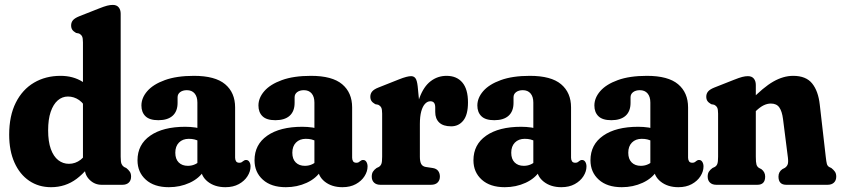

<svg xmlns="http://www.w3.org/2000/svg" viewBox="-20 -769 3502 799"><path d="M332.8 -93.9 325.2 -96.1V-592.6Q325.2 -610.5 321.4 -617.9Q317.5 -625.2 308.6 -629.6L296.5 -632Q285.3 -638.4 280.7 -645.4Q276 -652.4 276 -663.2Q276 -675.6 283.4 -684.6Q290.8 -693.6 309.6 -701.2L390.7 -733.2Q413.2 -742.2 425.8 -745.4Q438.5 -748.6 449.3 -748.6Q465.6 -748.6 473.9 -738.4Q482.2 -728.3 482.2 -711.8V-116.8Q482.2 -95 485.8 -86.8Q489.5 -78.6 496.2 -74.2L505.5 -69.8Q514.9 -62.4 520.2 -54.5Q525.5 -46.7 525.5 -34.2Q525.5 -18.1 515.8 -9Q506.2 0 489.5 0H402.7Q374.4 0 353.6 -20Q332.8 -40 332.8 -68ZM18.2 -208.4Q18.2 -287.1 45.7 -341.7Q73.1 -396.4 121.4 -424.9Q169.6 -453.4 231.9 -453.4Q284.5 -453.4 323.6 -428.7Q362.8 -404 390.4 -356.6L348.3 -301.9Q330.4 -337.9 309.2 -352.6Q287.9 -367.3 262.7 -367.3Q238.8 -367.3 220.2 -351.1Q201.6 -334.8 190.9 -303.5Q180.3 -272.2 180.3 -226.7Q180.3 -179.9 191.5 -148.8Q202.8 -117.8 222.4 -102.5Q242 -87.3 266.8 -87.3Q293.7 -87.3 315.8 -104.4Q337.9 -121.6 354.3 -157L381.2 -121.9Q345.6 -60.1 299.1 -25Q252.6 10 192.3 10Q140.9 10 101.6 -16.6Q62.2 -43.3 40.2 -92.5Q18.2 -141.7 18.2 -208.4Z M815.4 -72.6V-86.2L801.4 -88V-342.1Q801.4 -366.5 789.9 -380.1Q778.4 -393.7 757.6 -393.7Q740.6 -393.7 729.8 -385.7Q719 -377.6 719 -364V-341.1Q719 -305.8 698.4 -287.3Q677.8 -268.8 639 -268.8Q602.4 -268.8 585.5 -285.2Q568.5 -301.6 568.5 -329.8Q568.5 -361.7 593 -389.9Q617.5 -418.1 666.2 -435.7Q714.9 -453.4 787.1 -453.4Q875.4 -453.4 916.9 -418.5Q958.4 -383.6 958.4 -322V-112.7Q958.4 -104.4 962.2 -98Q966.1 -91.7 976.1 -91.7Q981.4 -91.7 985 -93.5Q988.7 -95.4 991.8 -98.4Q994.2 -100.3 997.2 -101.8Q1000.2 -103.3 1004.1 -103.3Q1012.9 -103.3 1017.7 -95.3Q1022.6 -87.4 1022.6 -76.3Q1022.6 -55.6 1009.9 -35.7Q997.3 -15.8 973.9 -2.9Q950.5 10 918.1 10Q873.6 10 844.5 -13.1Q815.4 -36.3 815.4 -72.6ZM552.2 -102Q552.2 -167.6 605.3 -204.5Q658.4 -241.4 750.8 -241.4Q772.8 -241.4 793.1 -238.4Q813.5 -235.4 826.9 -229.7L811.8 -179.8Q800.5 -185.9 789.8 -188.6Q779.1 -191.3 765.7 -191.3Q740 -191.3 724.7 -175.7Q709.5 -160.2 709.5 -133.4Q709.5 -107.2 723.7 -93Q737.9 -78.9 761.8 -78.9Q779.9 -78.9 794.9 -86.8Q809.9 -94.8 818.5 -106.7L829.4 -59.2Q809.1 -26.6 769.3 -8.3Q729.4 10 682.6 10Q621.6 10 586.9 -21.2Q552.2 -52.4 552.2 -102Z M1302.4 -72.6V-86.2L1288.4 -88V-342.1Q1288.4 -366.5 1276.9 -380.1Q1265.4 -393.7 1244.6 -393.7Q1227.6 -393.7 1216.8 -385.7Q1206 -377.6 1206 -364V-341.1Q1206 -305.8 1185.4 -287.3Q1164.8 -268.8 1126 -268.8Q1089.4 -268.8 1072.5 -285.2Q1055.5 -301.6 1055.5 -329.8Q1055.5 -361.7 1080 -389.9Q1104.5 -418.1 1153.2 -435.7Q1201.9 -453.4 1274.1 -453.4Q1362.4 -453.4 1403.9 -418.5Q1445.4 -383.6 1445.4 -322V-112.7Q1445.4 -104.4 1449.2 -98Q1453.1 -91.7 1463.1 -91.7Q1468.4 -91.7 1472 -93.5Q1475.7 -95.4 1478.8 -98.4Q1481.2 -100.3 1484.2 -101.8Q1487.2 -103.3 1491.1 -103.3Q1499.9 -103.3 1504.7 -95.3Q1509.6 -87.4 1509.6 -76.3Q1509.6 -55.6 1496.9 -35.7Q1484.3 -15.8 1460.9 -2.9Q1437.5 10 1405.1 10Q1360.6 10 1331.5 -13.1Q1302.4 -36.3 1302.4 -72.6ZM1039.2 -102Q1039.2 -167.6 1092.3 -204.5Q1145.4 -241.4 1237.8 -241.4Q1259.8 -241.4 1280.1 -238.4Q1300.5 -235.4 1313.9 -229.7L1298.8 -179.8Q1287.5 -185.9 1276.8 -188.6Q1266.1 -191.3 1252.7 -191.3Q1227 -191.3 1211.7 -175.7Q1196.5 -160.2 1196.5 -133.4Q1196.5 -107.2 1210.7 -93Q1224.9 -78.9 1248.8 -78.9Q1266.9 -78.9 1281.9 -86.8Q1296.9 -94.8 1305.5 -106.7L1316.4 -59.2Q1296.1 -26.6 1256.3 -8.3Q1216.4 10 1169.6 10Q1108.6 10 1073.9 -21.2Q1039.2 -52.4 1039.2 -102Z M1708.8 -243.4Q1708.8 -315.9 1725.9 -362.3Q1743 -408.8 1772.2 -431.1Q1801.4 -453.4 1838.2 -453.4Q1880.7 -453.4 1904.1 -425.6Q1927.5 -397.9 1927.5 -342.8Q1927.5 -291.6 1908.1 -267.5Q1888.8 -243.3 1857.5 -243.3Q1824.4 -243.3 1807.8 -259.1Q1791.2 -274.9 1791.2 -302.9V-321.6Q1791.2 -335 1786.1 -341.3Q1781.1 -347.6 1770.9 -347.6Q1758.8 -347.6 1748.8 -337Q1738.8 -326.4 1733 -305.4Q1727.3 -284.4 1727.3 -252.9ZM1718.1 -410.5 1727.3 -316.4V-116.8Q1727.3 -96.9 1732.8 -86.7Q1738.3 -76.5 1751.7 -74.2L1781 -69.8Q1796.4 -67.3 1803.5 -57.6Q1810.6 -47.9 1810.6 -34.2Q1810.6 -18.9 1801.1 -9.4Q1791.7 0 1773.4 0H1563Q1546.3 0 1536.7 -9Q1527 -18.1 1527 -34.2Q1527 -46.7 1532.1 -54.7Q1537.2 -62.8 1547 -69.8L1556.3 -74.2Q1563.7 -78.7 1567 -86.8Q1570.3 -94.9 1570.3 -116.8V-296.1Q1570.3 -314 1566.5 -321.4Q1562.6 -328.7 1553.7 -333.1L1541.6 -335.5Q1530.4 -341.9 1525.8 -348.9Q1521.1 -355.9 1521.1 -366.7Q1521.1 -379.1 1528.7 -388.3Q1536.3 -397.5 1554.7 -404.7L1639.4 -438.3Q1657.9 -445.7 1670.3 -448.9Q1682.8 -452.1 1690.8 -452.1Q1702.3 -452.1 1708.8 -443.5Q1715.3 -435 1718.1 -410.5Z M2213.4 -72.6V-86.2L2199.4 -88V-342.1Q2199.4 -366.5 2187.9 -380.1Q2176.4 -393.7 2155.6 -393.7Q2138.6 -393.7 2127.8 -385.7Q2117 -377.6 2117 -364V-341.1Q2117 -305.8 2096.4 -287.3Q2075.8 -268.8 2037 -268.8Q2000.4 -268.8 1983.5 -285.2Q1966.5 -301.6 1966.5 -329.8Q1966.5 -361.7 1991 -389.9Q2015.5 -418.1 2064.2 -435.7Q2112.9 -453.4 2185.1 -453.4Q2273.4 -453.4 2314.9 -418.5Q2356.4 -383.6 2356.4 -322V-112.7Q2356.4 -104.4 2360.2 -98Q2364.1 -91.7 2374.1 -91.7Q2379.4 -91.7 2383 -93.5Q2386.7 -95.4 2389.8 -98.4Q2392.2 -100.3 2395.2 -101.8Q2398.2 -103.3 2402.1 -103.3Q2410.9 -103.3 2415.7 -95.3Q2420.6 -87.4 2420.6 -76.3Q2420.6 -55.6 2407.9 -35.7Q2395.3 -15.8 2371.9 -2.9Q2348.5 10 2316.1 10Q2271.6 10 2242.5 -13.1Q2213.4 -36.3 2213.4 -72.6ZM1950.2 -102Q1950.2 -167.6 2003.3 -204.5Q2056.4 -241.4 2148.8 -241.4Q2170.8 -241.4 2191.1 -238.4Q2211.5 -235.4 2224.9 -229.7L2209.8 -179.8Q2198.5 -185.9 2187.8 -188.6Q2177.1 -191.3 2163.7 -191.3Q2138 -191.3 2122.7 -175.7Q2107.5 -160.2 2107.5 -133.4Q2107.5 -107.2 2121.7 -93Q2135.9 -78.9 2159.8 -78.9Q2177.9 -78.9 2192.9 -86.8Q2207.9 -94.8 2216.5 -106.7L2227.4 -59.2Q2207.1 -26.6 2167.3 -8.3Q2127.4 10 2080.6 10Q2019.6 10 1984.9 -21.2Q1950.2 -52.4 1950.2 -102Z M2700.4 -72.6V-86.2L2686.4 -88V-342.1Q2686.4 -366.5 2674.9 -380.1Q2663.4 -393.7 2642.6 -393.7Q2625.6 -393.7 2614.8 -385.7Q2604 -377.6 2604 -364V-341.1Q2604 -305.8 2583.4 -287.3Q2562.8 -268.8 2524 -268.8Q2487.4 -268.8 2470.5 -285.2Q2453.5 -301.6 2453.5 -329.8Q2453.5 -361.7 2478 -389.9Q2502.5 -418.1 2551.2 -435.7Q2599.9 -453.4 2672.1 -453.4Q2760.4 -453.4 2801.9 -418.5Q2843.4 -383.6 2843.4 -322V-112.7Q2843.4 -104.4 2847.2 -98Q2851.1 -91.7 2861.1 -91.7Q2866.4 -91.7 2870 -93.5Q2873.7 -95.4 2876.8 -98.4Q2879.2 -100.3 2882.2 -101.8Q2885.2 -103.3 2889.1 -103.3Q2897.9 -103.3 2902.7 -95.3Q2907.6 -87.4 2907.6 -76.3Q2907.6 -55.6 2894.9 -35.7Q2882.3 -15.8 2858.9 -2.9Q2835.5 10 2803.1 10Q2758.6 10 2729.5 -13.1Q2700.4 -36.3 2700.4 -72.6ZM2437.2 -102Q2437.2 -167.6 2490.3 -204.5Q2543.4 -241.4 2635.8 -241.4Q2657.8 -241.4 2678.1 -238.4Q2698.5 -235.4 2711.9 -229.7L2696.8 -179.8Q2685.5 -185.9 2674.8 -188.6Q2664.1 -191.3 2650.7 -191.3Q2625 -191.3 2609.7 -175.7Q2594.5 -160.2 2594.5 -133.4Q2594.5 -107.2 2608.7 -93Q2622.9 -78.9 2646.8 -78.9Q2664.9 -78.9 2679.9 -86.8Q2694.9 -94.8 2703.5 -106.7L2714.4 -59.2Q2694.1 -26.6 2654.3 -8.3Q2614.4 10 2567.6 10Q2506.6 10 2471.9 -21.2Q2437.2 -52.4 2437.2 -102Z M3125.3 -415.3V-116.8Q3125.3 -93.7 3128 -84.4Q3130.7 -75.1 3138.5 -70.2L3148.6 -65Q3164.2 -53 3164.2 -34.2Q3164.2 0 3131.8 0H2961Q2944.3 0 2934.7 -9Q2925 -18.1 2925 -34.2Q2925 -46.7 2930.1 -54.7Q2935.2 -62.8 2945 -69.8L2954.3 -74.2Q2961.7 -78.3 2965 -86.6Q2968.3 -94.9 2968.3 -116.8V-296.1Q2968.3 -314 2964.5 -321.4Q2960.6 -328.7 2951.7 -333.1L2939.6 -335.5Q2928.4 -341.9 2923.8 -348.9Q2919.1 -355.9 2919.1 -366.7Q2919.1 -379.1 2926.5 -388.1Q2933.9 -397.1 2952.7 -404.7L3033.8 -436.7Q3056.3 -445.7 3068.9 -448.9Q3081.6 -452.1 3092.4 -452.1Q3108.7 -452.1 3117 -441.9Q3125.3 -431.8 3125.3 -415.3ZM3110.7 -292.8 3081.4 -328.2 3101.2 -348.6Q3156.4 -405.8 3198.2 -429.6Q3240 -453.4 3280.7 -453.4Q3334.2 -453.4 3359.7 -421.7Q3385.2 -390.1 3391.4 -333.8L3416.3 -116.8Q3418.7 -95.3 3421 -87Q3423.3 -78.7 3430.3 -74.2L3439.6 -69.8Q3449 -62.4 3454.5 -54.5Q3460 -46.7 3460 -34.2Q3460 -18.1 3450.3 -9Q3440.7 0 3424 0H3252Q3219.6 0 3219.6 -34.2Q3219.6 -53.8 3235.6 -65L3245.7 -70.2Q3253.5 -75.1 3257.4 -83.6Q3261.3 -92.1 3258.9 -112.8L3238.5 -273.5Q3234.4 -305.9 3223 -322Q3211.7 -338.1 3187.9 -338.1Q3173.2 -338.1 3158.1 -330.9Q3143.1 -323.6 3125.8 -307.1Z"/></svg>

Font: Fraunces 144pt S100 Black
Style: Regular
Weight: 900
Version: Version 1.000